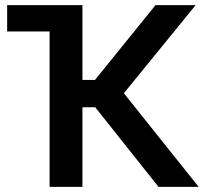

<svg xmlns="http://www.w3.org/2000/svg" viewBox="-20 -727 821 747"><path d="M300.8 -416H349.6L585 -707H741.2L461.9 -364.3L752.9 0H596.7L350.6 -309.6H300.8V0H172.9V-604.5H7.8V-707H300.8Z"/></svg>

Font: Pretendard GOV SemiBold
Style: Regular
Weight: 600
Designer: Base glyphs from Inter by Rasmus Andersson; Hangeul glyphs from Noto Sans CJK(Source Han Sans) by Jang Soo-young and Kan
Foundry: Kil Hyung-jin
Version: Version 1.309